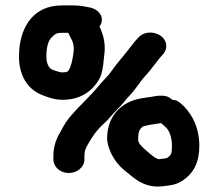

<svg xmlns="http://www.w3.org/2000/svg" viewBox="-20 -678 804 708"><path d="M291.3 -100C291.3 -118.4 293.4 -126.4 302.1 -142.2C319.5 -173.7 337.5 -199.5 362.3 -221.3C377.5 -234.7 399 -261.7 411.9 -274.1C432.4 -293.7 442.6 -310 457.9 -325.8C482.3 -351 497.9 -379.2 514.6 -396.9C541.2 -424.8 559.3 -455.2 580.2 -476.7C588.4 -485.2 593.2 -497.4 593.2 -508.1C593.1 -554.2 525.3 -574.9 492.1 -541.5C480.5 -529.8 468.2 -514.2 455.8 -497.9C434.3 -469.4 410.9 -445.2 388.3 -412C378.1 -397.3 358.6 -379.6 344 -361.4C313 -322.8 267.6 -283.8 233.6 -241.5C217.3 -221.2 211.3 -206.3 200.4 -187.5C185.3 -161.6 176.8 -135.5 176.8 -100V-90C176.8 -62.6 202.4 -40 233.5 -40C263.5 -40 291.3 -61.2 291.3 -90ZM563.8 -325C556.1 -324.2 549.4 -323.2 541.7 -321.5C513.8 -317.4 480.1 -314.5 450.7 -298.9C404.9 -274.7 376.7 -231.3 375.1 -172C374.6 -149.7 381.5 -131.2 388.6 -115.5C401.3 -87.2 420.9 -63.7 444.9 -45.2C470.4 -25.5 509 17.6 581 8.7C609 5.3 628.9 4.5 655.1 -13.3C694 -39.9 715 -79.3 715 -140C715 -204.3 691.6 -250.4 659.6 -284.8L648.1 -295.3C638.9 -303.9 630.5 -309.5 615.2 -310.1C605.2 -319.9 591.2 -326.3 572.1 -325ZM614 -140C614 -109.7 611.1 -106.7 596.7 -95.8C595.1 -94.5 590.3 -94.1 566.7 -91H565.3C555.6 -93.9 549.1 -98 538.3 -106.8C511 -129.3 486.1 -149.9 489.6 -165.5V-168C489.6 -193.6 496.1 -204 507.7 -211.9C518.7 -215.4 544 -220 561.9 -222.3L574.1 -224.1L588 -211.8C603.3 -199.8 614 -174.2 614 -140ZM251.6 -502.4V-501.2C252.2 -497.2 252.4 -493.7 251.7 -489.2C246.3 -444.2 236.2 -412 223.3 -412H220.9C217.8 -411.5 213 -411 210.8 -411C201.2 -411 194.1 -413.9 174 -420.5C163.1 -424.1 151 -440.6 151 -468.4C151 -503.8 157.5 -527.3 170 -539.7C181.6 -549.9 184 -557 208.5 -557H231.5C241.1 -536.1 251.6 -523.7 251.6 -502.4ZM51 -494.5V-493.7C51 -486.7 50.6 -478.6 50 -470.2V-469.4C50 -405.6 77.1 -350.5 135.2 -327.7C151.8 -321.2 177.7 -310 210.8 -310C282.2 -310 322.4 -347.2 343.8 -382.5C357 -404.2 360.4 -433.4 362.6 -458.3C363.9 -471.8 366.8 -487.3 366.1 -506.6C364.9 -536 356.3 -560.4 346.8 -580.1C367.9 -608.4 349.8 -642.8 309.8 -650.7C298.2 -653.2 274.6 -658 252.7 -658H208.5C103.4 -658 58 -579.9 51 -494.5Z"/></svg>

Font: NumbBunny
Style: Bk
Weight: 400
Designer: Robert Jablonski
Foundry: Cannot Into Space Fonts
Version: Version 1.0